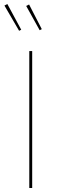

<svg xmlns="http://www.w3.org/2000/svg" viewBox="-20 -935 306 955"><path d="M16.6 -914.9 2.1 -907.4 75 -781.9 85.6 -787.1ZM124.7 -912.7 110.3 -905.3 177.3 -784.7 187.9 -790ZM140.1 -680.9H125.7V0H140.1Z"/></svg>

Font: Fira Sans Hair
Style: Regular
Weight: 100
Designer: bBox Type GmbH & Carrois Corporate GbR & Edenspiekermann AG
Foundry: bBox Type GmbH & Carrois Corporate GbR & Edenspiekermann AG
Version: Version 4.300;PS 004.300;hotconv 1.0.88;makeotf.lib2.5.64775